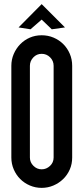

<svg xmlns="http://www.w3.org/2000/svg" viewBox="-20 -901 405 931"><path d="M35 -582Q35 -612 46.5 -639Q58 -666 78 -686.5Q98 -707 124.5 -718.5Q151 -730 182 -730Q213 -730 240 -718.5Q267 -707 287 -687Q307 -667 318.5 -640Q330 -613 330 -582V-137Q330 -106 318.5 -79.5Q307 -53 286.5 -33Q266 -13 239 -1.5Q212 10 182 10Q152 10 125 -1.5Q98 -13 78 -33Q58 -53 46.5 -80Q35 -107 35 -137ZM240 -582Q240 -606 223 -623Q206 -640 182 -640Q158 -640 141.5 -622.5Q125 -605 125 -582V-137Q125 -114 142 -97Q159 -80 182 -80Q205 -80 222.5 -96.5Q240 -113 240 -137ZM70 -768 182 -881 295 -768 231 -759 182 -806 128 -759 70 -768Z"/></svg>

Font: Berliner Wand
Style: Regular
Weight: 400
Designer: Peter Wiegel
Foundry: Peter Wiegel
Version: Version 1.000